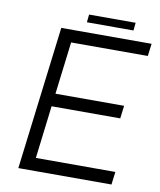

<svg xmlns="http://www.w3.org/2000/svg" viewBox="-88 -872 787 942"><g transform="rotate(10 305.5 -401.0)"><path d="M68 0 156 -714H606L598 -652H216L184 -391H526L518 -327H176L144 -64H540L532 0ZM275 -763 279 -802H511L507 -763Z"/></g></svg>

Font: Josefin Sans
Style: Italic
Weight: 400
Italic angle: -7.5°
Designer: Santiago Orozco
Foundry: Typemade